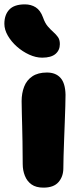

<svg xmlns="http://www.w3.org/2000/svg" viewBox="-42 -849 376 879"><path d="M157 10Q123 10 102.5 -4.5Q82 -19 72 -44Q62 -69 62 -98Q62 -158 61 -199.5Q60 -241 59.5 -271.5Q59 -302 58 -329Q57 -356 57 -386Q57 -422 68.5 -452Q80 -482 106 -499.5Q132 -517 173 -517Q213 -517 235 -492.5Q257 -468 258 -415Q258 -396 257 -362.5Q256 -329 254.5 -289Q253 -249 251.5 -208.5Q250 -168 249 -134Q248 -100 248 -79Q248 -41 226 -15.5Q204 10 157 10ZM151 -585Q122 -585 91.5 -599Q61 -613 35.5 -635.5Q10 -658 -6 -685.5Q-22 -713 -22 -740Q-22 -781 0.5 -805Q23 -829 72 -829Q100 -829 121.5 -815.5Q143 -802 155 -769Q164 -743 177 -728Q190 -713 202.5 -702Q215 -691 223.5 -679Q232 -667 232 -647Q232 -619 212 -602Q192 -585 151 -585Z"/></svg>

Font: Shantell Sans ExtraBold
Style: Regular
Weight: 800
Designer: Stephen Nixon, Anya Danilova, Shantell Martin
Foundry: Arrow Type
Version: Version 1.011;[c5ecc13dd]